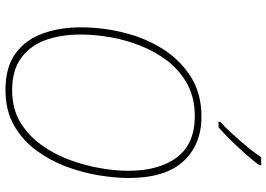

<svg xmlns="http://www.w3.org/2000/svg" viewBox="-160 -830 999 720"><g transform="rotate(90 340.0 -469.5)"><path d="M317 10Q231 10 179.5 -28Q128 -66 105 -130Q82 -194 82 -271Q82 -354 102 -434.5Q122 -515 163.5 -580.5Q205 -646 268 -685.5Q331 -725 417 -725Q521 -725 584 -657.5Q647 -590 647 -451Q647 -404 637.5 -343.5Q628 -283 605.5 -221.5Q583 -160 545 -107.5Q507 -55 450.5 -22.5Q394 10 317 10ZM318 -15Q386 -15 436 -44.5Q486 -74 521.5 -122.5Q557 -171 578.5 -229Q600 -287 610 -345Q620 -403 620 -450Q620 -566 569.5 -633Q519 -700 415 -700Q347 -700 296 -672.5Q245 -645 209.5 -599.5Q174 -554 151.5 -497.5Q129 -441 119 -382.5Q109 -324 109 -272Q109 -196 130.5 -138.5Q152 -81 198 -48Q244 -15 318 -15ZM436 -789V-795Q458 -815 483.5 -843Q509 -871 532 -899Q555 -927 569 -949H599V-942Q574 -908 534 -865Q494 -822 457 -789Z"/></g></svg>

Font: Noto Sans Disp Thin
Style: Italic
Weight: 100
Italic angle: -12°
Designer: Monotype Design Team
Foundry: Monotype Imaging Inc.
Version: Version 2.000;GOOG;noto-source:20170915:90ef993387c0